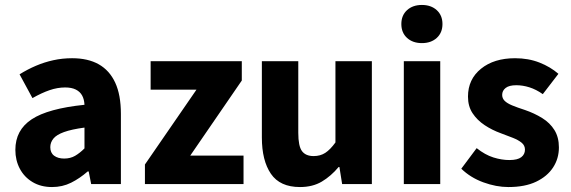

<svg xmlns="http://www.w3.org/2000/svg" viewBox="-20 -743 2304 775"><path d="M190 12Q145 12 111.5 -8Q78 -28 60 -62Q42 -96 42 -138Q42 -218 108 -261.5Q174 -305 321 -320Q320 -342 311.5 -357.5Q303 -373 286 -381.5Q269 -390 243 -390Q212 -390 180 -379Q148 -368 111 -347L59 -443Q91 -463 125 -477.5Q159 -492 195.5 -500Q232 -508 271 -508Q335 -508 378.5 -483.5Q422 -459 445 -409.5Q468 -360 468 -283V0H348L338 -51H334Q302 -23 267 -5.5Q232 12 190 12ZM239 -103Q264 -103 283 -114Q302 -125 321 -144V-228Q269 -221 238.5 -210Q208 -199 195.5 -183.5Q183 -168 183 -149Q183 -126 198.5 -114.5Q214 -103 239 -103Z M565 0V-79L773 -381H588V-496H956V-418L748 -115H963V0Z M1191 12Q1110 12 1073.5 -41.5Q1037 -95 1037 -188V-496H1184V-207Q1184 -153 1199 -133Q1214 -113 1246 -113Q1273 -113 1293 -126Q1313 -139 1334 -168V-496H1481V0H1361L1350 -69H1347Q1316 -32 1279 -10Q1242 12 1191 12Z M1610 0V-496H1757V0ZM1683 -569Q1646 -569 1623 -590Q1600 -611 1600 -646Q1600 -681 1623 -702Q1646 -723 1683 -723Q1720 -723 1743 -702Q1766 -681 1766 -646Q1766 -611 1743 -590Q1720 -569 1683 -569Z M2032 12Q1983 12 1931 -7Q1879 -26 1842 -62L1904 -145Q1938 -118 1971.5 -107.5Q2005 -97 2036 -97Q2069 -97 2084 -108.5Q2099 -120 2099 -139Q2099 -156 2085.5 -167Q2072 -178 2050.5 -186.5Q2029 -195 2002 -205Q1966 -218 1936 -238Q1906 -258 1887.5 -286Q1869 -314 1869 -353Q1869 -423 1921.5 -465.5Q1974 -508 2059 -508Q2113 -508 2157.5 -490.5Q2202 -473 2234 -445L2171 -363Q2144 -382 2117 -390.5Q2090 -399 2064 -399Q2035 -399 2021 -388Q2007 -377 2007 -360Q2007 -346 2017 -336Q2027 -326 2047.5 -317.5Q2068 -309 2099 -299Q2137 -286 2168.5 -266.5Q2200 -247 2218 -218Q2236 -189 2236 -148Q2236 -103 2212.5 -67Q2189 -31 2144 -9.5Q2099 12 2032 12Z"/></svg>

Font: Source Sans 3 ExtraLight
Style: Bold
Weight: 700
Version: Version 3.052;hotconv 1.1.0;makeotfexe 2.6.0